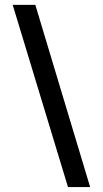

<svg xmlns="http://www.w3.org/2000/svg" viewBox="-20 -755 415 775"><path d="M31.2 -735.4H122.6L343.8 0H254.4Z"/></svg>

Font: Monda
Style: Regular
Weight: 400
Designer: Vernon Adams
Foundry: Vernon Adams
Version: Version 2.100; ttfautohint (v1.8.3)